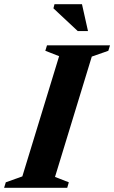

<svg xmlns="http://www.w3.org/2000/svg" viewBox="-48 -891 542 911"><path d="M232.5 -624.5 167 -650 175 -676H474L466 -650L387.5 -622.5L213 -51.5L278.5 -26L271 0H-28.5L-20.5 -26L58 -54ZM369.5 -743.5H321L205.5 -851.5L210.5 -871H341Z"/></svg>

Font: Newsreader 16pt 16pt
Style: Bold Italic
Weight: 700
Italic angle: -17°
Version: Version 1.003